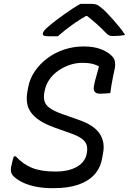

<svg xmlns="http://www.w3.org/2000/svg" viewBox="-20 -960 669 996"><path d="M413 -719Q468 -719 504.5 -704.5Q541 -690 560 -670Q573 -657 576 -641Q579 -625 576 -608Q571 -585 566.5 -563Q562 -541 558.5 -520.5Q555 -500 552 -477Q539 -476 525.5 -475Q512 -474 498 -474Q479 -474 471.5 -484Q464 -494 467 -511Q470 -530 474.5 -546.5Q479 -563 483.5 -578.5Q488 -594 492 -609.5Q496 -625 498 -641L511 -603Q492 -619 467.5 -626.5Q443 -634 407 -634Q373 -634 341 -623Q309 -612 282 -593Q255 -574 237 -548.5Q219 -523 213 -494L209 -475Q206 -453 211 -434.5Q216 -416 237.5 -400Q259 -384 301 -369L389 -338Q430 -324 457 -305.5Q484 -287 498 -265Q512 -243 516 -218.5Q520 -194 515 -168L510 -140Q501 -88 469 -53.5Q437 -19 384.5 -1.5Q332 16 262 16Q207 17 164.5 8Q122 -1 93 -16Q64 -31 47 -49Q40 -57 37.5 -67.5Q35 -78 37 -91Q40 -103 42 -113Q44 -123 46.5 -132.5Q49 -142 52 -149H62Q98 -109 145.5 -89.5Q193 -70 269 -70Q330 -70 372 -91Q414 -112 427 -151L431 -169Q435 -194 428 -211.5Q421 -229 401.5 -242.5Q382 -256 348 -268L261 -299Q214 -316 184.5 -336Q155 -356 139.5 -378.5Q124 -401 120.5 -426Q117 -451 121 -478L126 -506Q134 -551 160.5 -590Q187 -629 226 -658Q265 -687 313 -703Q361 -719 413 -719ZM398 -940Q406 -940 417 -940Q428 -940 438.5 -940Q449 -940 456 -940Q469 -940 479.5 -936.5Q490 -933 509 -917Q520 -908 535 -892.5Q550 -877 566.5 -858.5Q583 -840 599.5 -819.5Q616 -799 629 -779Q615 -776 599 -774.5Q583 -773 567 -773Q553 -773 545.5 -776.5Q538 -780 529 -790Q511 -809 483 -834.5Q455 -860 410 -894L462 -877Q446 -877 429.5 -877Q413 -877 396 -877L454 -894Q393 -859 351 -828.5Q309 -798 280 -772H231Q219 -772 212.5 -773.5Q206 -775 203.5 -778.5Q201 -782 202 -786Q203 -792 209 -800.5Q215 -809 233 -824Q249 -838 269.5 -853.5Q290 -869 313 -885.5Q336 -902 358 -916.5Q380 -931 398 -940Z"/></svg>

Font: Rec Mono Semicasual
Style: Italic
Weight: 400
Italic angle: -10°
Version: Version 1.085; ttfautohint (v1.8.4.7-5d5b)